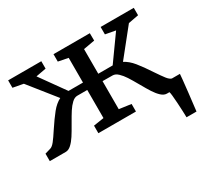

<svg xmlns="http://www.w3.org/2000/svg" viewBox="-151 -771 1252 1173"><g transform="rotate(-30 474.5 -185.0)"><path d="M687.5 -302.2Q721.7 -284.7 751.2 -248.5Q780.8 -212.4 818.8 -154.3Q848.6 -109.9 864.7 -89.4Q880.9 -68.8 895.5 -64.9H952.1Q952.1 -53.7 939.2 62Q926.3 177.7 924.8 185.1H854.5Q854 147.9 849.9 80.3Q845.7 12.7 840.8 0H823.2Q803.2 0 783.9 -17.8Q764.6 -35.6 747.6 -62Q730.5 -88.4 706.1 -131.8Q681.2 -175.8 664.6 -201.4Q647.9 -227.1 629.2 -244.6Q610.4 -262.2 590.8 -262.2L520.5 -262.7V-64.9L604.5 -53.2V0H339.4V-53.2L412.6 -64.5V-262.7H342.3Q322.8 -262.7 304 -245.1Q285.2 -227.5 268.6 -201.9Q252 -176.3 227.1 -132.3Q202.6 -88.9 185.5 -62.5Q168.5 -36.1 149.2 -18.3Q129.9 -0.5 109.9 -0.5H-2.9V-53.2L37.1 -64.9Q52.2 -69.3 69.3 -90.8Q86.4 -112.3 114.3 -155.3Q152.3 -212.9 181.6 -249Q210.9 -285.2 245.1 -302.7L96.2 -489.3L23.4 -502.9V-555.2H257.3V-502.9L185.5 -489.7L310.5 -314.9H412.6V-489.3L343.3 -502.9V-555.2H599.6L600.1 -502.9L520.5 -488.8V-314.9H622.1L747.1 -489.7L675.8 -502.9V-555.2H909.7V-502.9L837.4 -489.3Z"/></g></svg>

Font: Merriweather
Style: Regular
Weight: 400
Designer: Eben Sorkin
Foundry: Eben Sorkin
Version: Version 1.584; ttfautohint (v1.6)